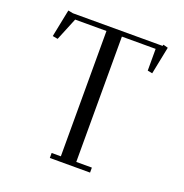

<svg xmlns="http://www.w3.org/2000/svg" viewBox="-128 -823 897 937"><g transform="rotate(20 321.0 -354.5)"><path d="M41 -564 69.8 -707 95.2 -702.1H561L563 -709L587.9 -702.1L559.1 -559.1L534.2 -564V-676.8H358.9V-25.9H439.9V0H231V-25.9H278.8V-676.8H116.2L67.9 -559.1Z"/></g></svg>

Font: Dehuti
Style: Book
Weight: 400
Version: Version 1.2